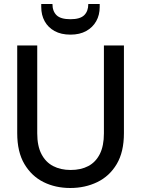

<svg xmlns="http://www.w3.org/2000/svg" viewBox="-20 -927 705 959"><path d="M331 12Q257 12 197.5 -17.5Q138 -47 102 -107.5Q66 -168 66 -262V-700H166V-261Q166 -198 187 -157.5Q208 -117 245.5 -97.5Q283 -78 333 -78Q384 -78 421 -97.5Q458 -117 478.5 -157.5Q499 -198 499 -261V-700H599V-262Q599 -168 563 -107.5Q527 -47 466 -17.5Q405 12 331 12ZM332 -754Q285 -754 252.5 -772Q220 -790 203 -821Q186 -852 186 -892V-907H242Q242 -871 262.5 -851Q283 -831 332 -831Q380 -831 400.5 -851Q421 -871 421 -907H478V-892Q478 -852 460.5 -821Q443 -790 410.5 -772Q378 -754 332 -754Z"/></svg>

Font: DM Sans 20pt Medium
Style: Regular
Weight: 500
Version: Version 4.004;gftools[0.9.30]